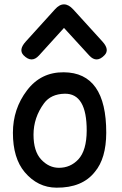

<svg xmlns="http://www.w3.org/2000/svg" viewBox="-20 -848 566 892"><path d="M277.3 -827.6Q298.3 -828.1 320.3 -804.2L456.1 -654.8Q490.2 -617.2 465.8 -591.8Q428.7 -552.7 394.5 -590.3L277.3 -718.3L161.1 -590.3Q127 -552.7 88.9 -591.8Q65.4 -617.2 99.6 -654.8L234.9 -804.2Q256.3 -828.1 277.3 -827.6ZM280.3 -412.6Q216.3 -411.1 184.6 -368.2Q135.7 -301.8 135.7 -222.2Q135.7 -145.5 170.9 -107.4Q207 -68.4 253.9 -68.4Q307.1 -68.4 343.8 -107.4Q382.3 -148.9 382.8 -240.7Q383.3 -414.6 280.3 -412.6ZM276.4 -512.2Q474.1 -510.7 473.6 -231Q473.1 -111.8 420.9 -49.8Q362.3 24.9 242.2 23.9Q155.3 23.4 94.7 -48.3Q40 -113.3 40 -231Q40 -342.3 105.5 -428.2Q169.9 -513.2 276.4 -512.2Z"/></svg>

Font: Comic Relief
Style: Regular
Weight: 400
Designer: Jeff Davis
Foundry: Loudifier
Version: Version 1.0